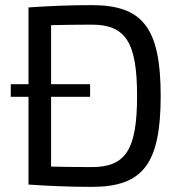

<svg xmlns="http://www.w3.org/2000/svg" viewBox="-20 -719 709 748"><path d="M91 -391H22V-342H91V0C164 5 243 9 337 9C535 9 606 -78 606 -345C606 -612 535 -699 337 -699C242 -699 163 -695 91 -690ZM179 -342H331V-391H179V-621C226 -622 276 -623 337 -623C470 -623 514 -554 514 -345C514 -136 470 -68 337 -68C277 -68 225 -69 179 -70Z"/></svg>

Font: SnT
Style: Regular
Weight: 400
Designer: Natanael Gama
Version: Version 1.001;PS 001.001;hotconv 1.0.70;makeotf.lib2.5.58329